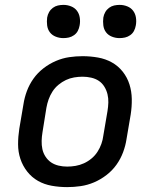

<svg xmlns="http://www.w3.org/2000/svg" viewBox="-20 -758 640 786"><path d="M255 8Q223 8 192 2.5Q161 -3 135.5 -17.5Q110 -32 91.5 -55.5Q73 -79 63.5 -107.5Q54 -136 54 -167.5Q54 -199 59 -231L76 -331Q80 -358 90 -385Q100 -412 117 -436Q134 -460 158 -478.5Q182 -497 209 -508.5Q236 -520 263.5 -524Q291 -528 318 -528Q350 -528 381 -522.5Q412 -517 438 -502.5Q464 -488 482.5 -464.5Q501 -441 510 -412.5Q519 -384 519.5 -352.5Q520 -321 515 -289L498 -189Q494 -162 484 -135Q474 -108 457 -84Q440 -60 416 -41.5Q392 -23 365 -11.5Q338 0 310 4Q282 8 255 8ZM255 -76Q272 -76 289.5 -79Q307 -82 323.5 -89.5Q340 -97 354.5 -109Q369 -121 379 -136.5Q389 -152 395 -169Q401 -186 403 -203L420 -303Q423 -321 423.5 -338.5Q424 -356 420 -372.5Q416 -389 407 -403.5Q398 -418 384.5 -427Q371 -436 353.5 -440Q336 -444 318 -444Q301 -444 283.5 -441Q266 -438 250 -430.5Q234 -423 219.5 -411Q205 -399 195 -383.5Q185 -368 179 -351Q173 -334 170 -317L154 -217Q151 -199 150.5 -181.5Q150 -164 153.5 -147.5Q157 -131 166.5 -116.5Q176 -102 189.5 -93Q203 -84 220 -80Q237 -76 255 -76ZM469 -602Q453 -602 438 -608Q423 -614 414 -626Q405 -638 403 -654Q401 -670 403 -686Q405 -698 411 -708.5Q417 -719 426.5 -726Q436 -733 447 -735.5Q458 -738 470 -738Q486 -738 501 -732Q516 -726 525 -714Q534 -702 536.5 -686Q539 -670 536 -654Q534 -642 528.5 -631.5Q523 -621 513 -614Q503 -607 492 -604.5Q481 -602 469 -602ZM239 -602Q223 -602 208 -608Q193 -614 184 -626Q175 -638 173 -654Q171 -670 173 -686Q175 -698 181 -708.5Q187 -719 196.5 -726Q206 -733 217 -735.5Q228 -738 240 -738Q256 -738 271 -732Q286 -726 295 -714Q304 -702 306.5 -686Q309 -670 306 -654Q304 -642 298.5 -631.5Q293 -621 283 -614Q273 -607 262 -604.5Q251 -602 239 -602Z"/></svg>

Font: Iosevka Md Ex Obl
Style: Regular
Weight: 500
Width: 7
Italic angle: -9°
Monospace: yes
Designer: Belleve Invis
Foundry: Belleve Invis
Version: Version 32.5.0; ttfautohint (v1.8.4)